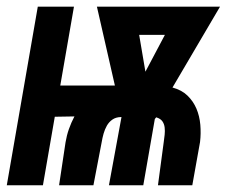

<svg xmlns="http://www.w3.org/2000/svg" viewBox="-43 -548 671 568"><path d="M131.8 0 150.9 -127Q154.3 -147.5 160.9 -166.3Q167.5 -185.1 177.2 -203.6L119.1 -202.6L84 0H-22.9L68.8 -528.3H175.8L135.3 -294.9H296.9L243.7 -528.3H607.9L467.3 -289.1Q494.6 -281.7 511.7 -265.1Q528.8 -248.5 538.1 -226.6Q547.4 -204.6 549.6 -179Q551.8 -153.3 548.8 -127.9L525.9 0H424.3L441.4 -127.9Q442.9 -138.2 444.1 -149.4Q445.3 -160.6 444.1 -170.9Q442.9 -181.2 437.5 -189Q432.1 -196.8 419.9 -200.7H418.9L415 -195.8L380.9 0H279.3L316.4 -201.7H314Q299.3 -201.2 289.3 -194.1Q279.3 -187 273.2 -176.3Q267.1 -165.5 263.4 -152.6Q259.8 -139.6 257.8 -127.4L233.4 0ZM387.2 -335.9 444.8 -444.8H368.7Z"/></svg>

Font: Roboto Mono
Style: Bold Italic
Weight: 700
Designer: Google
Version: Version 2.000985; 2015; ttfautohint (v1.3)